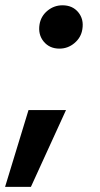

<svg xmlns="http://www.w3.org/2000/svg" viewBox="-44 -536 386 740"><path d="M-24.4 184.1 65.9 -111.8H210.4L75.2 184.1ZM185.1 -348.6Q147 -348.6 124.5 -375.7Q102.1 -402.8 108.4 -441.9Q113.8 -474.1 139.2 -494.9Q164.6 -515.6 196.8 -515.6Q235.4 -515.6 257.6 -488.8Q279.8 -461.9 273.4 -423.3Q268.6 -391.6 243.2 -370.1Q217.8 -348.6 185.1 -348.6Z"/></svg>

Font: Inter 18pt
Style: Bold Italic
Weight: 700
Italic angle: -9.3988°
Designer: Rasmus Andersson
Foundry: rsms
Version: Version 4.001;git-66647c0bb